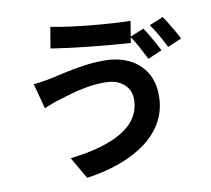

<svg xmlns="http://www.w3.org/2000/svg" viewBox="-91 -911 1182 1078"><g transform="rotate(-10 500.0 -372.5)"><path d="M655.8 -327.7Q655.8 -361 639.2 -388Q622.5 -415 590.5 -431.3Q558.5 -447.6 511.1 -447.6Q456.5 -447.6 406.4 -438.6Q356.2 -429.6 316.3 -418Q276.4 -406.4 251 -398.7Q228.4 -392.5 201.8 -382.2Q175.3 -371.9 154.1 -363.6L116.1 -506.8Q140.9 -508.8 170.7 -513.8Q200.5 -518.9 224.6 -523.7Q261.8 -532.4 309.9 -542.9Q358.1 -553.3 413.6 -561.3Q469.1 -569.2 527.4 -569.2Q606.8 -569.2 667.7 -540.1Q728.5 -510.9 762.8 -456Q797.1 -401.1 797.1 -322.8Q797.1 -242.4 762.2 -177.6Q727.2 -112.7 663.2 -64.2Q599.1 -15.7 511.7 16.4Q424.4 48.5 320.3 62.8L248.1 -61.7Q341.7 -72.2 416.7 -93.4Q491.6 -114.7 545.2 -147Q598.8 -179.2 627.3 -224.2Q655.8 -269.1 655.8 -327.7ZM263.4 -808Q307.1 -799 367.4 -790.9Q427.8 -782.8 492.4 -776.7Q557 -770.6 615.2 -767Q673.3 -763.4 712.8 -763.1L692.9 -640.1Q649.3 -643.1 590.2 -648Q531.2 -652.9 467.8 -659.4Q404.4 -665.9 345.7 -673.4Q286.9 -680.9 243.4 -687.9ZM775.9 -707.3Q788.9 -689.5 803.6 -664.4Q818.3 -639.2 832.1 -614.1Q846 -589 855.4 -570.1L775.1 -535.6Q759.6 -566.6 738.1 -606.3Q716.6 -646 696.6 -674.8ZM894.2 -752.5Q907.5 -733.7 922.8 -708.4Q938.1 -683.1 952.5 -658.5Q966.8 -633.9 975.2 -616.2L895.7 -582Q880.3 -613.6 858 -652.8Q835.6 -692 815.2 -720Z"/></g></svg>

Font: Shanggu Sans SC VF
Style: Regular
Weight: 250
Designer: GuiWonder
Version: Version 1.021